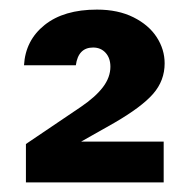

<svg xmlns="http://www.w3.org/2000/svg" viewBox="-20 -732 400 400"><path d="M149 -437H321V-352H34V-432L148 -509Q179 -530 194.5 -550.5Q210 -571 210 -593Q210 -611 200 -622Q190 -633 174 -633Q143 -633 138 -596H30Q33 -648 73 -680Q113 -712 182 -712Q226 -712 258 -696Q290 -680 306.5 -654.5Q323 -629 323 -600Q323 -564 299 -536.5Q275 -509 218 -476Z"/></svg>

Font: Fz Poppins SemBd
Style: Regular
Weight: 600
Designer: Ninad Kale (Devanagari), Jonny Pinhorn (Latin)
Foundry: Indian Type Foundry
Version: Vit hóa bi Vntype.Com & FontZin.Com